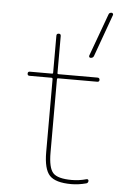

<svg xmlns="http://www.w3.org/2000/svg" viewBox="-56 -852 613 903"><g transform="rotate(5 250.0 -400.5)"><path d="M353.5 -589.8Q349.6 -589.8 347.7 -592.8Q345.7 -595.7 346.7 -599.6L419.9 -799.8Q422.9 -809.6 433.6 -809.6Q437.5 -809.6 439.9 -806.6Q442.4 -803.7 441.4 -799.8L369.1 -599.6Q365.2 -589.8 353.5 -589.8ZM75.2 -480.5Q65.4 -480.5 65.4 -490.2Q65.4 -500 75.2 -500H179.7Q184.6 -500 184.6 -504.9V-679.7Q184.6 -689.5 194.8 -689.9Q205.1 -690.4 205.1 -679.7V-504.9Q205.1 -500 210 -500H394.5Q404.3 -500 404.8 -490.2Q405.3 -480.5 394.5 -480.5H210Q205.1 -480.5 205.1 -474.6V-129.9Q205.1 -57.6 227.1 -33.7Q249 -9.8 315.4 -9.8Q350.6 -9.8 384.8 -19.5Q388.7 -20.5 391.6 -18.6Q394.5 -16.6 394.5 -12.7Q394.5 -2.9 385.7 0Q348.6 9.8 315.4 9.8Q240.2 9.8 212.4 -20Q184.6 -49.8 184.6 -129.9V-474.6Q184.6 -479.5 179.7 -480.5Z"/></g></svg>

Font: Rounded-L Mgen+ 2m thin
Style: Regular
Weight: 100
Designer: [Source Han Sans]
Ryoko NISHIZUKA  (kana & ideographs); Paul D. Hunt (Latin, Greek & Cyrillic); Wenlong ZHANG  (bopomofo
Version: Version 1.059.20150602